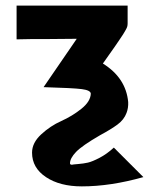

<svg xmlns="http://www.w3.org/2000/svg" viewBox="-20 -492 530 683"><path d="M39 -352V-472H434V-440V-409Q434 -402 432.5 -397Q431 -392 426 -383.5Q421 -375 418 -370Q415 -365 405 -350.5Q395 -336 389 -327L346 -266Q428 -215 436 -129Q437 -108 430 -90Q421 -66 398 -49Q375 -32 336 -11Q272 26 250.5 48.5Q229 71 229 89Q229 94 236 94Q239 93 258 91.5Q277 90 292.5 86.5Q308 83 334 69.5Q360 56 385 33L490 138Q373 171 271 171Q193 171 143.5 138Q94 105 94 51Q94 16 126.5 -14Q159 -44 198 -61.5Q237 -79 269.5 -105Q302 -131 303 -159Q302 -171 271 -175Q240 -179 135 -182L253 -354Q236 -354 197.5 -353.5Q159 -353 141 -353H92Q83 -353 65.5 -352.5Q48 -352 39 -352Z"/></svg>

Font: Coval
Style: Heavy
Weight: 900
Foundry: Context Ltd
Version: Version 001.000